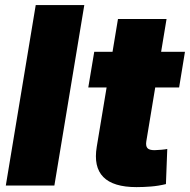

<svg xmlns="http://www.w3.org/2000/svg" viewBox="-20 -748 766 774"><path d="M319.8 -727.5 199.2 0H3.4L124 -727.5Z M725.6 -539.1 702.1 -395.5H335.9L359.9 -539.1ZM455.6 -671.4H651.4L569.8 -178.2Q566.9 -159.7 574.2 -151.1Q581.5 -142.6 603 -142.6Q612.8 -142.6 630.6 -144.3Q648.4 -146 654.3 -147.5L648.9 -5.9Q618.7 1.5 588.4 3.9Q558.1 6.3 530.3 6.3Q436.5 6.3 396.5 -34.4Q356.4 -75.2 370.1 -156.7Z"/></svg>

Font: Inter 18pt Black
Style: Italic
Weight: 900
Italic angle: -9.3988°
Designer: Rasmus Andersson
Foundry: rsms
Version: Version 4.001;git-66647c0bb